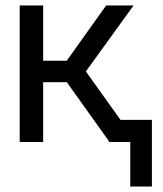

<svg xmlns="http://www.w3.org/2000/svg" viewBox="-20 -520 595 703"><path d="M378.7 -81.1H536.2V163H456.9V0H378.7ZM196.4 -258.6 368.7 -500H469.1L289.7 -251.9L290.5 -264L479.2 0H381ZM52.1 -500H138V-297.7H252.2L251.6 -219H138V0H52.1Z"/></svg>

Font: Overused Grotesk Light
Style: Regular
Weight: 300
Designer: RandomMaerks
Version: Version 0.005